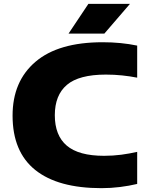

<svg xmlns="http://www.w3.org/2000/svg" viewBox="-20 -970 770 1000"><path d="M508.5 10Q281.5 10 163.5 -84.8Q45.5 -179.5 45.5 -368Q45.5 -546.5 164.8 -648.2Q284 -750 514.5 -750Q610.5 -750 694.5 -732.5V-565.5Q656.5 -573 616 -577.2Q575.5 -581.5 531.5 -581.5Q391.5 -581.5 328.5 -528Q265.5 -474.5 265.5 -370Q265.5 -264.5 327.8 -211.5Q390 -158.5 522 -158.5Q568.5 -158.5 611.8 -164.2Q655 -170 694.5 -179V-12Q653 -2 605.2 4Q557.5 10 508.5 10ZM337 -795 440.5 -950H657L523.5 -795Z"/></svg>

Font: Encode Sans Expanded Expanded ExtraBold
Style: Regular
Weight: 800
Width: 7
Designer: Multiple Designers
Foundry: Impallari Type
Version: Version 3.000; ttfautohint (v1.8.3) -l 8 -r 50 -G 200 -x 14 